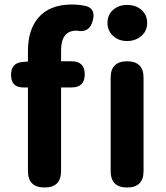

<svg xmlns="http://www.w3.org/2000/svg" viewBox="-20 -832 736 852"><path d="M178 0Q104 0 104 -73V-222V-444H83Q29 -444 29 -500Q29 -553 80 -557L104 -559V-605Q104 -699 149 -752Q199 -812 299 -812Q330 -812 363 -805Q405 -792 392 -742Q378 -684 321 -696Q320 -696 319 -696Q251 -696 251 -608V-560H298Q356 -560 356 -502Q356 -444 298 -444H251V-73Q251 0 178 0ZM544 0Q471 0 471 -73V-487Q471 -560 544 -560Q617 -560 617 -487V-280V-73Q617 0 544 0ZM544 -650Q506 -650 481.5 -673Q457 -696 457 -730Q457 -766 481.5 -788Q506 -810 544 -810Q583 -810 608 -788Q633 -766 633 -730.5Q633 -695 608 -673Q582 -650 544 -650Z"/></svg>

Font: GenSenRounded TW B
Style: Regular
Weight: 700
Version: Version 1.501;PS 1;hotconv 16.6.51;makeotf.lib2.5.65220